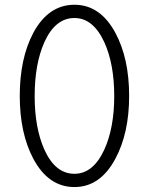

<svg xmlns="http://www.w3.org/2000/svg" viewBox="-20 -754 614 792"><path d="M287.1 -734.4Q179.7 -734.4 117.2 -618.2Q61.5 -512.7 61.5 -358.4Q61.5 -205.1 117.2 -99.6Q179.7 17.6 287.1 17.6Q393.6 17.6 456.1 -99.6Q512.7 -205.1 512.7 -358.4Q512.7 -512.7 456.1 -618.2Q393.6 -734.4 287.1 -734.4ZM287.1 -679.7Q364.3 -679.7 410.2 -580.1Q451.2 -490.2 451.2 -357.4Q451.2 -226.6 410.2 -136.7Q364.3 -37.1 287.1 -37.1Q208 -37.1 163.1 -136.7Q123 -226.6 123 -357.4Q123 -490.2 163.1 -580.1Q208 -679.7 287.1 -679.7Z"/></svg>

Font: Gulim
Style: Regular
Weight: 400
Version: Version 2.21